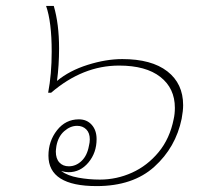

<svg xmlns="http://www.w3.org/2000/svg" viewBox="-20 -620 668 650"><path d="M144 -93Q144 -142 173 -179Q202 -216 247 -216Q274 -216 290.5 -197.5Q307 -179 307 -149Q307 -103 279.5 -70Q252 -37 212 -37Q202 -37 187 -41Q209 -25 245 -18.5Q281 -12 318 -12Q375 -12 427 -35.5Q479 -59 517 -105Q555 -151 568 -217Q572 -234 572 -255Q572 -321 523 -359.5Q474 -398 383 -398Q260 -398 153 -306H143Q155 -369 155 -445Q155 -546 136 -600H162Q180 -539 180 -456Q180 -399 173 -346Q215 -381 277 -400.5Q339 -420 394 -420Q493 -420 546.5 -378.5Q600 -337 600 -264Q600 -245 595 -218Q575 -121 502.5 -55.5Q430 10 307 10Q144 10 144 -93ZM281 -126Q284 -138 284 -148Q284 -170 272 -182Q260 -194 241 -194Q218 -194 197.5 -176Q177 -158 171 -126Q169 -112 169 -107Q169 -83 181 -70Q193 -57 213 -57Q237 -57 256 -75Q275 -93 281 -126Z"/></svg>

Font: Trirong Thin
Style: Italic
Weight: 250
Italic angle: -12°
Designer: Katatrad Team
Foundry: CadsonDemak
Version: Version 1.001